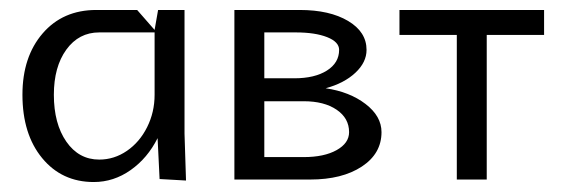

<svg xmlns="http://www.w3.org/2000/svg" viewBox="-20 -360 1131 385"><path d="M25 -170Q25 -246 65.5 -293Q106 -340 173 -340H255L290 -300L297 -340H350V-92L353 2L300 -1L296 -83Q276 -43 242 -19Q208 5 168 5Q104 5 64.5 -43Q25 -91 25 -170ZM88 -170Q88 -112 113 -76Q138 -40 179 -40Q209 -40 234.5 -57.5Q260 -75 275 -105Q290 -135 290 -170V-295H179Q138 -295 113 -260.5Q88 -226 88 -170Z M450 0V-340H581Q641 -340 678 -318Q715 -296 715 -260Q715 -235 692.5 -214Q670 -193 633 -183Q681 -176 713 -151.5Q745 -127 745 -95Q745 -52 705.5 -26Q666 0 602 0ZM510 -157V-45H589Q630 -45 655 -59Q680 -73 680 -95Q680 -123 655 -140Q630 -157 589 -157ZM510 -295V-203H570Q611 -203 635.5 -218.5Q660 -234 660 -260Q660 -276 636 -285.5Q612 -295 573 -295Z M781 -340H1071V-290H956V0H896V-290H781Z"/></svg>

Font: Glametrix
Style: Regular
Weight: 500
Designer: gluk
Foundry: gluk
Version: Version 0.40